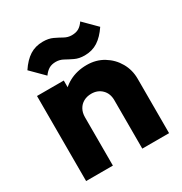

<svg xmlns="http://www.w3.org/2000/svg" viewBox="-165 -827 902 950"><g transform="rotate(-30 286.0 -352.0)"><path d="M375 0V-276.5Q375 -315 351.5 -338.2Q328 -361.5 291.6 -361.5Q266.9 -361.5 247.7 -351Q228.5 -340.5 217.8 -321.2Q207 -302 207 -276.5L147.5 -305.5Q147.5 -363 172.8 -405.8Q198 -448.5 242.4 -472.2Q286.9 -496 343.2 -496Q396.5 -496 438.2 -470.5Q480 -445 504 -403Q528 -361 528 -311V0ZM54 0V-486H207V0ZM359.5 -541.5Q327.5 -541.5 304 -552.8Q280.5 -564 260.8 -575Q241 -586 218.5 -586Q195 -586 179 -576.5Q163 -567 149 -547.5L76.5 -620Q105 -663 137.5 -683.8Q170 -704.5 213 -704.5Q245.5 -704.5 268.8 -693.5Q292 -682.5 312 -671.2Q332 -660 354 -660Q378.5 -660 394.5 -669.5Q410.5 -679 423.5 -698.5L496 -626Q467.5 -583.5 435 -562.5Q402.5 -541.5 359.5 -541.5Z"/></g></svg>

Font: Outfit Thin
Style: Regular
Weight: 100
Designer: Rodrigo Fuenzalida
Foundry: fragTYPE
Version: Version 1.000